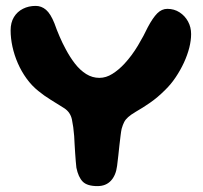

<svg xmlns="http://www.w3.org/2000/svg" viewBox="-20 -621 688 651"><path d="M310.5 10Q275.5 10 260.5 -5.2Q245.5 -20.5 239 -52.5Q238 -62.5 236.8 -75.2Q235.5 -88 234.8 -102.2Q234 -116.5 233 -131.2Q232 -146 231.5 -159.5Q229 -192 223.8 -216.2Q218.5 -240.5 198 -254Q174 -269 151.8 -282.8Q129.5 -296.5 110 -312.5Q87.5 -330.5 70 -354.8Q52.5 -379 40.5 -406.5Q28.5 -434 22.2 -462.8Q16 -491.5 16 -518Q16 -544.5 27.2 -563Q38.5 -581.5 57.8 -591.2Q77 -601 101 -601Q120.5 -601 136 -587.8Q151.5 -574.5 164.5 -542Q172 -520.5 181.8 -497.8Q191.5 -475 203 -454Q217 -427.5 234.2 -405.2Q251.5 -383 272.2 -370Q293 -357 317 -357Q339.5 -357 361 -370.5Q382.5 -384 402 -405Q427 -432 447.5 -466.2Q468 -500.5 481 -528.5Q498 -560.5 513.2 -575.8Q528.5 -591 547.5 -591Q570.5 -591 588.8 -579.2Q607 -567.5 617.5 -548.2Q628 -529 628 -505.5Q628 -484 621.8 -459.2Q615.5 -434.5 603.8 -409Q592 -383.5 576 -359.5Q560 -335.5 540 -316Q514.5 -290.5 489.2 -273Q464 -255.5 439.5 -241.5Q423.5 -232 414.8 -224.2Q406 -216.5 401.2 -207.5Q396.5 -198.5 392.5 -184.5Q390.5 -175.5 388.8 -161Q387 -146.5 385 -129.2Q383 -112 381.2 -93.8Q379.5 -75.5 377 -58.5Q373 -26.5 356 -8.2Q339 10 310.5 10Z"/></svg>

Font: Gluten Medium
Style: Regular
Weight: 500
Designer: Tyler Finck
Foundry: Etcetera Type Company
Version: Version 1.300